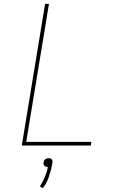

<svg xmlns="http://www.w3.org/2000/svg" viewBox="-20 -755 640 996"><path d="M93 0 214 -735H234L116 -19H454L451 0ZM202 221 187 212 195 198Q196 195 198.5 191.5Q201 188 202.5 184.5Q204 181 206 177.5Q208 174 209.5 170Q211 166 212 163Q213 160 215 156Q217 152 218.5 148Q220 144 221 140.5Q222 137 223.5 132.5Q225 128 225 126L228 111H225Q222 111 220 110.5Q218 110 215.5 108.5Q213 107 211 105.5Q209 104 208 101.5Q207 99 206 96Q205 93 206 91V88Q206 86 207 83Q208 80 209.5 77.5Q211 75 213 73Q215 71 217.5 69.5Q220 68 223.5 67Q227 66 228 66H233Q236 66 238.5 66Q241 66 243 67Q245 68 247 70Q249 72 250 74.5Q251 77 252 80Q253 83 253 84L252 88Q251 93 250.5 98Q250 103 248.5 107.5Q247 112 246.5 117Q246 122 244.5 127Q243 132 241 136.5Q239 141 238 146Q237 151 235.5 155.5Q234 160 232.5 165Q231 170 228.5 175.5Q226 181 224 185.5Q222 190 219 195.5Q216 201 215 203L213 206Z"/></svg>

Font: Iosevka Aile Thin Oblique
Style: Regular
Weight: 100
Italic angle: -9°
Designer: Belleve Invis
Foundry: Belleve Invis
Version: Version 31.1.0; ttfautohint (v1.8.4)